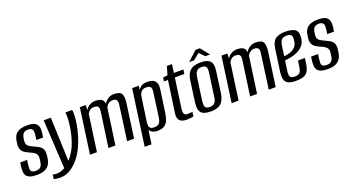

<svg xmlns="http://www.w3.org/2000/svg" viewBox="-49 -1249 3631 1973"><g transform="rotate(-20 1766.5 -262.5)"><path d="M140 9Q92 9 64.5 -2Q37 -13 25.5 -32.5Q14 -52 13.5 -78Q13 -104 17 -134L22 -171H98L91 -121Q88 -97 88 -77.5Q88 -58 100 -46.5Q112 -35 145 -35Q175 -35 190 -46Q205 -57 211 -74Q217 -91 219 -106L223 -137Q227 -162 220 -179Q213 -196 195.5 -208.5Q178 -221 149 -233Q120 -245 97.5 -260Q75 -275 64.5 -298.5Q54 -322 58 -359L62 -388Q67 -426 84 -452Q101 -478 134 -491.5Q167 -505 218 -505Q269 -505 297 -491.5Q325 -478 334.5 -448.5Q344 -419 337 -371L331 -331H257L264 -382Q270 -426 257.5 -443.5Q245 -461 213 -461Q176 -461 160.5 -442.5Q145 -424 141 -398L137 -368Q133 -340 143 -322.5Q153 -305 174.5 -294Q196 -283 223 -270Q250 -259 270.5 -245Q291 -231 300.5 -208Q310 -185 305 -145L302 -121Q298 -85 282.5 -55.5Q267 -26 233.5 -8.5Q200 9 140 9Z M358 117Q337 117 318.5 114.5Q300 112 287 108L293 61Q301 63 311.5 64.5Q322 66 336 66Q384 66 428.5 37.5Q473 9 511 -38.5Q549 -86 574 -142Q593 -185 607 -238.5Q621 -292 629 -347Q637 -402 637 -449Q637 -464 636 -476Q635 -488 633 -495H708Q712 -477 712 -452Q712 -400 701 -337Q690 -274 670 -211Q650 -148 624 -95Q595 -37 554 11Q513 59 463.5 88Q414 117 358 117ZM428 55 397 -495H475L494 22Z M723 0 792 -495H856L855 -440Q869 -468 899 -485Q929 -502 960 -502Q1008 -502 1030.5 -486.5Q1053 -471 1056 -437Q1073 -465 1101 -483.5Q1129 -502 1164 -502Q1232 -502 1249 -470.5Q1266 -439 1257 -371L1205 0H1129L1180 -372Q1185 -403 1180.5 -419Q1176 -435 1163.5 -441Q1151 -447 1130 -447Q1105 -447 1083.5 -430.5Q1062 -414 1056 -389L1001 0H925L978 -375Q983 -406 977.5 -421.5Q972 -437 959 -442Q946 -447 926 -447Q900 -447 882.5 -433Q865 -419 855 -400L799 0Z M1279 116 1364 -495H1436L1432 -453Q1444 -472 1465.5 -487Q1487 -502 1532 -502Q1576 -502 1599 -487.5Q1622 -473 1629.5 -445.5Q1637 -418 1631 -379L1596 -136Q1590 -91 1576 -59Q1562 -27 1534.5 -10Q1507 7 1461 7Q1424 7 1403.5 -5.5Q1383 -18 1375 -35L1354 116ZM1442 -39Q1474 -39 1489 -51Q1504 -63 1510 -82.5Q1516 -102 1519 -123L1553 -369Q1556 -385 1556.5 -400.5Q1557 -416 1553 -428Q1549 -440 1536.5 -446.5Q1524 -453 1500 -453Q1476 -453 1461.5 -444.5Q1447 -436 1439 -422.5Q1431 -409 1427 -393Q1423 -377 1422 -363L1387 -118Q1384 -96 1385.5 -78Q1387 -60 1399.5 -49.5Q1412 -39 1442 -39Z M1781 2Q1759 2 1740.5 -3Q1722 -8 1709 -19.5Q1696 -31 1690.5 -50.5Q1685 -70 1689 -100L1739 -448H1694L1701 -488L1751 -495L1777 -587H1833L1821 -495H1925L1918 -448H1814L1767 -113Q1764 -87 1771 -69Q1778 -51 1810 -51Q1823 -51 1840 -52Q1857 -53 1863 -54L1856 -6Q1852 -5 1840.5 -3Q1829 -1 1813.5 0.5Q1798 2 1781 2Z M2043 7Q2001 7 1975 -2Q1949 -11 1935.5 -29.5Q1922 -48 1919.5 -76.5Q1917 -105 1922 -143L1953 -368Q1959 -409 1975.5 -439.5Q1992 -470 2025 -486.5Q2058 -503 2115 -503Q2157 -503 2183 -493.5Q2209 -484 2222 -466Q2235 -448 2237.5 -423.5Q2240 -399 2236 -368L2205 -143Q2198 -92 2180.5 -58.5Q2163 -25 2130 -9Q2097 7 2043 7ZM2049 -40Q2079 -40 2094.5 -51.5Q2110 -63 2117 -82.5Q2124 -102 2126 -123L2161 -373Q2165 -395 2163.5 -413.5Q2162 -432 2150 -443.5Q2138 -455 2108 -455Q2078 -455 2062.5 -443.5Q2047 -432 2040.5 -413.5Q2034 -395 2030 -373L1995 -123Q1993 -102 1994 -82.5Q1995 -63 2007 -51.5Q2019 -40 2049 -40ZM2006 -546 2110 -642H2158L2235 -546H2183L2129 -602L2060 -546Z M2272 0 2341 -495H2405L2404 -440Q2418 -468 2448 -485Q2478 -502 2509 -502Q2557 -502 2579.5 -486.5Q2602 -471 2605 -437Q2622 -465 2650 -483.5Q2678 -502 2713 -502Q2781 -502 2798 -470.5Q2815 -439 2806 -371L2754 0H2678L2729 -372Q2734 -403 2729.5 -419Q2725 -435 2712.5 -441Q2700 -447 2679 -447Q2654 -447 2632.5 -430.5Q2611 -414 2605 -389L2550 0H2474L2527 -375Q2532 -406 2526.5 -421.5Q2521 -437 2508 -442Q2495 -447 2475 -447Q2449 -447 2431.5 -433Q2414 -419 2404 -400L2348 0Z M2972 11Q2924 11 2894 -1.5Q2864 -14 2853.5 -45.5Q2843 -77 2851 -138L2885 -380Q2896 -451 2934.5 -476.5Q2973 -502 3039 -502Q3121 -502 3152.5 -472.5Q3184 -443 3170 -368Q3161 -324 3133 -297Q3105 -270 3068 -254.5Q3031 -239 2995.5 -233Q2960 -227 2938 -225L2923 -119Q2916 -72 2927 -53.5Q2938 -35 2977 -35Q3016 -35 3032 -52.5Q3048 -70 3054 -117L3063 -179H3138L3131 -127Q3124 -72 3106.5 -42Q3089 -12 3056.5 -0.5Q3024 11 2972 11ZM2945 -268Q2962 -270 2985 -274.5Q3008 -279 3030.5 -289.5Q3053 -300 3070 -319.5Q3087 -339 3093 -369Q3102 -410 3093.5 -435Q3085 -460 3042 -460Q3003 -460 2984.5 -442Q2966 -424 2959 -373Z M3321 9Q3273 9 3245.5 -2Q3218 -13 3206.5 -32.5Q3195 -52 3194.5 -78Q3194 -104 3198 -134L3203 -171H3279L3272 -121Q3269 -97 3269 -77.5Q3269 -58 3281 -46.5Q3293 -35 3326 -35Q3356 -35 3371 -46Q3386 -57 3392 -74Q3398 -91 3400 -106L3404 -137Q3408 -162 3401 -179Q3394 -196 3376.5 -208.5Q3359 -221 3330 -233Q3301 -245 3278.5 -260Q3256 -275 3245.5 -298.5Q3235 -322 3239 -359L3243 -388Q3248 -426 3265 -452Q3282 -478 3315 -491.5Q3348 -505 3399 -505Q3450 -505 3478 -491.5Q3506 -478 3515.5 -448.5Q3525 -419 3518 -371L3512 -331H3438L3445 -382Q3451 -426 3438.5 -443.5Q3426 -461 3394 -461Q3357 -461 3341.5 -442.5Q3326 -424 3322 -398L3318 -368Q3314 -340 3324 -322.5Q3334 -305 3355.5 -294Q3377 -283 3404 -270Q3431 -259 3451.5 -245Q3472 -231 3481.5 -208Q3491 -185 3486 -145L3483 -121Q3479 -85 3463.5 -55.5Q3448 -26 3414.5 -8.5Q3381 9 3321 9Z"/></g></svg>

Font: Alumni Sans Medium
Style: Italic
Weight: 500
Italic angle: -8°
Designer: Robert E. Leuschke
Foundry: Robert E. Leuschke
Version: Version 1.016